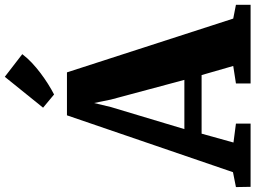

<svg xmlns="http://www.w3.org/2000/svg" viewBox="-174 -889 1038 780"><g transform="rotate(-90 345.0 -499.0)"><path d="M35.5 -71.5 266.5 -746H441L659.5 -70.5L715.5 -59.5V0H396V-59.5L467 -70.5L430 -199H192L156 -69.5L233 -59.5V0H-24L-25 -59.5ZM410.5 -269 330.5 -567.5 316.5 -636 300 -567 210.5 -269ZM351 -798.5 297.5 -843 423 -998.5 515 -927.5Q499.5 -907 479.5 -888.2Q459.5 -869.5 437.5 -853Q415.5 -836.5 393.8 -822.8Q372 -809 351.5 -798.5Z"/></g></svg>

Font: Merriweather 36pt Black
Style: Regular
Weight: 900
Version: Version 2.100